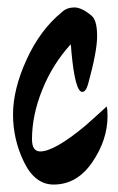

<svg xmlns="http://www.w3.org/2000/svg" viewBox="-20 -524 317 516"><path d="M124 -28Q74 -28 44.5 -88.5Q15 -149 15 -216.5Q15 -284 51.5 -364Q88 -444 147 -492Q160 -504 180 -504Q200 -504 227 -481Q241 -468 241 -427Q241 -386 217 -299Q211 -277 201 -277Q182 -277 172 -384Q171 -401 170 -405Q121 -351 93.5 -282.5Q66 -214 66 -150Q66 -117 88 -117Q126 -117 208 -185Q223 -198 230 -204.5Q237 -211 251 -223.5Q265 -236 267 -238Q269 -229 269 -212Q269 -148 228 -88Q187 -28 124 -28Z"/></svg>

Font: Zhi Mang Xing
Style: Regular
Weight: 400
Designer: ZhongQi
Foundry: ZhongQi
Version: Version 2.001